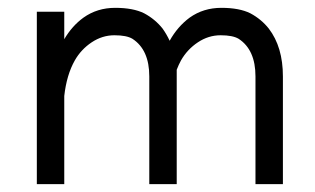

<svg xmlns="http://www.w3.org/2000/svg" viewBox="-20 -472 803 490"><path d="M632 -277Q632 -345 589 -373Q574 -382 543 -382Q512 -382 485 -364Q458 -346 442 -318Q436 -307 431 -294V-2H361V-277Q361 -345 318 -373Q303 -382 272 -382Q241 -382 214 -364Q187 -346 171 -318Q150 -281 144 -227V-2H74V-442H144V-372Q164 -406 193 -427Q228 -452 274 -452Q320 -452 348 -438Q376 -423 395 -399Q405 -385 413 -368Q433 -404 464 -427Q499 -452 545 -452Q591 -452 619 -438Q647 -423 666 -399Q702 -352 702 -277V-2H632Z"/></svg>

Font: Glacial Indifference
Style: Regular
Weight: 400
Designer: Alfredo Marco Pradil
Version: Version 1.00